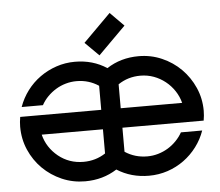

<svg xmlns="http://www.w3.org/2000/svg" viewBox="-52 -779 962 839"><g transform="rotate(-5 429.5 -359.0)"><path d="M288.6 -437Q264.2 -437 241 -430.4Q217.8 -423.8 197.8 -411.6Q177.7 -399.4 161.1 -382.6Q144.5 -365.7 133.3 -345.2H40Q53.7 -383.8 78.1 -416.3Q102.5 -448.7 135.3 -472.2Q168 -495.6 207 -508.8Q246.1 -522 288.6 -522Q367.2 -522 428.2 -481.9Q489.3 -522 568.4 -522Q622.1 -522 669.7 -501.2Q717.3 -480.5 753.2 -444.6Q789.1 -408.7 810.1 -361.1Q831.1 -313.5 831.1 -259.8Q831.1 -249.5 830.1 -238.8Q829.1 -228 827.1 -216.8H470.7V-111.3Q514.2 -82.5 568.4 -82.5Q593.3 -82.5 616.5 -89.4Q639.6 -96.2 659.7 -108.4Q679.7 -120.6 696 -137.5Q712.4 -154.3 723.6 -174.3H816.9Q803.7 -136.2 779.3 -103.8Q754.9 -71.3 722.4 -47.6Q689.9 -23.9 650.6 -10.7Q611.3 2.4 568.4 2.4Q490.2 2.4 428.2 -37.1Q366.7 2.4 288.6 2.4Q234.9 2.4 187 -18.3Q139.2 -39.1 103.3 -74.7Q67.4 -110.4 46.6 -158Q25.9 -205.6 25.9 -259.8Q25.9 -270 26.9 -280.8Q27.8 -291.5 29.8 -302.7H385.3V-408.2Q341.8 -437 288.6 -437ZM740.2 -302.2Q732.9 -330.6 716.6 -355.2Q700.2 -379.9 677.5 -397.9Q654.8 -416 627 -426.3Q599.1 -436.5 568.4 -436.5Q513.7 -436.5 470.7 -407.2V-302.2ZM178.7 -121.1Q226.1 -83 288.6 -83Q342.3 -83 385.3 -111.3V-217.3H116.7Q131.3 -159.7 178.7 -121.1ZM337.9 -600.6 458.5 -721.2 518.6 -660.6 398.4 -540.5Z"/></g></svg>

Font: Proletarsk
Style: Regular
Weight: 400
Designer: Peter Wiegel, original typeface by Carl Albert Fahrenwaldt 1901
Foundry: Peter Wiegel
Version: Version 1.000 2010 initial release